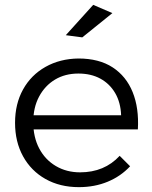

<svg xmlns="http://www.w3.org/2000/svg" viewBox="-20 -769 628 791"><path d="M479 -294Q477 -347 454.5 -385.5Q432 -424 393.5 -445Q355 -466 303 -466Q248 -466 206.5 -441Q165 -416 141 -371Q117 -326 117 -266Q117 -204 141.5 -157.5Q166 -111 210 -85Q254 -59 310 -59Q410 -59 473 -127L516 -84Q478 -43 424 -20.5Q370 2 305 2Q227 2 167.5 -31.5Q108 -65 75 -125Q42 -185 42 -263Q42 -341 75 -400.5Q108 -460 167.5 -493.5Q227 -527 303 -528Q388 -528 444 -491.5Q500 -455 526.5 -389.5Q553 -324 548 -236H103V-294ZM364 -749 443 -715 319 -615 251 -624Z"/></svg>

Font: Alexandria Light
Style: Regular
Weight: 300
Designer: Mohamed Gaber
Foundry: Kief Type Foundry
Version: Version 5.100